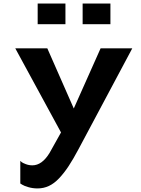

<svg xmlns="http://www.w3.org/2000/svg" viewBox="-20 -827 791 1080"><path d="M258.8 33.2 323.2 -82 65.9 -555.2H246.1L395 -216.8L545.9 -555.2H724.1L422.9 9.8Q392.1 67.9 366.2 107.2Q340.3 146.5 312.3 176Q284.2 205.6 254.6 219.2Q225.1 232.9 190.9 232.9Q164.1 232.9 139.9 225.8Q115.7 218.8 105 211.9L94.2 205.1V78.1Q97.2 81.1 102.3 85.2Q107.4 89.4 125 96.2Q142.6 103 162.1 103Q216.3 103 258.8 33.2ZM191.9 -807.1H348.1V-690.9H191.9ZM444.8 -807.1H601.1V-690.9H444.8Z"/></svg>

Font: Sporting Grotesque
Style: Gras
Weight: 700
Designer: Lucas LE BIHAN
Foundry: Lucas LE BIHAN
Version: Version 1.001